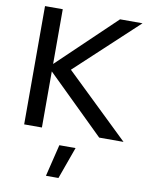

<svg xmlns="http://www.w3.org/2000/svg" viewBox="-103 -773 864 1119"><g transform="rotate(10 329.5 -213.5)"><path d="M71 0V-700H176V-376L515 -700H648L284 -361L659 0H515L176 -332V0ZM248 273 294 84H390L322 273Z"/></g></svg>

Font: Red Hat Display Medium
Style: Regular
Weight: 500
Designer: Pentagram, MCKL
Foundry: Pentagram, MCKL
Version: Version 1.023